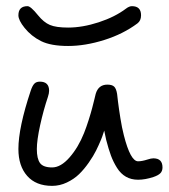

<svg xmlns="http://www.w3.org/2000/svg" viewBox="-20 -606 550 626"><path d="M40 -120.1Q40 -189.9 80.1 -310.1Q85.4 -326.2 91.8 -333Q98.1 -339.8 109.9 -339.8Q140.1 -339.8 140.1 -310.1Q140.1 -301.8 136.2 -290Q121.6 -246.6 110.8 -197.5Q100.1 -148.4 100.1 -120.1Q100.1 -88.4 110.6 -74.2Q121.1 -60.1 149.9 -60.1Q178.2 -60.1 206.8 -92.8Q235.4 -125.5 253.9 -171.9Q261.7 -191.4 269 -214.6Q276.4 -237.8 280.5 -253.7Q284.7 -269.5 288.1 -283.7Q291.5 -297.9 292 -299.8Q300.8 -330.1 330.1 -330.1Q345.2 -330.1 352.1 -323.7Q358.9 -317.4 361.8 -299.8Q361.8 -298.8 364.7 -274.7Q367.7 -250.5 372.6 -220.2Q377.4 -189.9 383.8 -165Q405.3 -80.1 430.2 -80.1Q442.9 -80.1 460.9 -85.9Q472.7 -89.8 480 -89.8Q509.8 -89.8 509.8 -60.1Q509.8 -48.3 502.9 -41.3Q496.1 -34.2 480 -28.8Q453.1 -20 430.2 -20Q407.7 -20 390.6 -29.8Q373.5 -39.6 361.6 -58.6Q349.6 -77.6 341.8 -98.6Q334 -119.6 326.2 -149.9Q324.2 -157.2 319.8 -180.2Q312 -155.8 309.1 -149.9Q301.8 -132.3 293.2 -115Q284.7 -97.7 269.5 -75.9Q254.4 -54.2 237.8 -38.1Q221.2 -22 198 -11Q174.8 0 149.9 0Q97.2 0 68.6 -32.5Q40 -64.9 40 -120.1ZM40 -556.2Q40 -585.9 69.8 -585.9Q80.1 -585.9 104 -556.2Q122.6 -533.2 142.6 -524.7Q162.6 -516.1 202.1 -516.1Q249 -516.1 302 -533.4Q355 -550.8 391.1 -578.1Q401.4 -585.9 410.2 -585.9Q439.9 -585.9 439.9 -556.2Q439.9 -538.6 428.2 -529.8Q381.8 -495.1 319.8 -475.6Q257.8 -456.1 202.1 -456.1Q146 -456.1 114 -471.9Q82 -487.8 60.1 -515.1Q40 -540 40 -556.2Z"/></svg>

Font: Pecita
Style: Book
Weight: 400
Width: 6
Version: Version 3.4.1